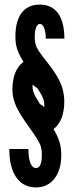

<svg xmlns="http://www.w3.org/2000/svg" viewBox="-20 -762 335 835"><path d="M259.5 -320Q259.5 -237.5 213 -200.5Q231.5 -169.5 239 -143.8Q246.5 -118 246.5 -88Q246.5 -23.5 216.8 14.8Q187 53 136.5 53Q81.5 53 51 9.5Q20.5 -34 20.5 -114H103.5Q103.5 -75 112.2 -53Q121 -31 136.5 -31Q162 -31 162 -90Q162 -108.5 158.2 -122.5Q154.5 -136.5 143.2 -155Q132 -173.5 110 -204.5Q67.5 -262 50.8 -298.5Q34 -335 34 -371Q34 -415 46.2 -445.2Q58.5 -475.5 82 -493Q62 -526 54.5 -549.2Q47 -572.5 47 -603Q47 -670 74 -705.8Q101 -741.5 151.5 -742Q204.5 -742.5 232.2 -704.5Q260 -666.5 260 -594H179Q179 -622.5 172 -640.2Q165 -658 153.5 -658Q143 -658 137 -642.5Q131 -627 131 -600Q131 -583 134.8 -569.2Q138.5 -555.5 149.8 -538.5Q161 -521.5 183 -494Q211.5 -458.5 228.2 -429.8Q245 -401 252.2 -374.8Q259.5 -348.5 259.5 -320ZM122 -394.5Q121 -385.5 122.2 -375.5Q123.5 -365.5 129.2 -352.2Q135 -339 147.5 -320.5Q151.5 -310 157 -307.5Q162.5 -305 172.5 -296.5Q174 -312 169 -329Q164 -346 147 -371Q144 -377.5 140.8 -379.8Q137.5 -382 133 -384.8Q128.5 -387.5 122 -394.5Z"/></svg>

Font: League Gothic SemiCondensed
Style: Regular
Weight: 400
Width: 4
Designer: The League of Moveable Type
Version: Version 2.001